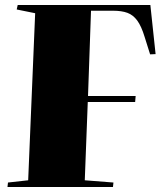

<svg xmlns="http://www.w3.org/2000/svg" viewBox="-20 -750 665 770"><path d="M12 -18 93 -27 121 -697 47 -712 51 -730H583L604 -533L582 -532L560 -602Q547 -645 530.5 -667.5Q514 -690 491 -698.5Q468 -707 433 -707H345L333 -365H524L522 -341H332L320 -27L435 -18L433 0H10Z"/></svg>

Font: Literata 72pt Black
Style: Italic
Weight: 900
Italic angle: -2°
Designer: Latin by Veronika Burian and Jose Scaglione. Greek by Irene Vlachou. Cyrillic by Vera Evstafieva
Foundry: TypeTogether
Version: Version 3.002